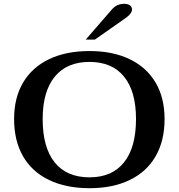

<svg xmlns="http://www.w3.org/2000/svg" viewBox="-20 -978 938 1008"><path d="M54 -353Q54 -465 101.5 -545Q149 -625 238 -667.5Q327 -710 450 -710Q572 -710 660.5 -667.5Q749 -625 796.5 -545Q844 -465 844 -353Q844 -239 797 -157.5Q750 -76 661 -33Q572 10 450 10Q327 10 237.5 -33Q148 -76 101 -157.5Q54 -239 54 -353ZM694 -353Q694 -499 631 -576Q568 -653 450 -653Q331 -653 267.5 -575.5Q204 -498 204 -353Q204 -204 267 -125.5Q330 -47 450 -47Q568 -47 631 -125.5Q694 -204 694 -353ZM567 -928Q581 -944 597 -951Q613 -958 633 -958Q651 -958 662 -950Q673 -942 673 -928Q673 -905 632 -878L478 -770H430Z"/></svg>

Font: Fahkwang SemiBold
Style: Regular
Weight: 600
Designer: Suppakit Chalermlarp | Katatrad Co.,Ltd.
Foundry: Cadson Demak Co.,Ltd.
Version: Version 1.000; ttfautohint (v1.6)